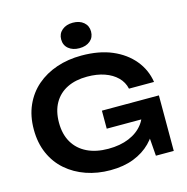

<svg xmlns="http://www.w3.org/2000/svg" viewBox="-138 -1120 1231 1266"><g transform="rotate(-15 477.5 -487.0)"><path d="M836 -325Q835 -257 809.5 -195.5Q784 -134 737 -86.5Q690 -39 621 -12Q552 15 461 15Q373 15 296.5 -11.5Q220 -38 162.5 -88Q105 -138 73 -210.5Q41 -283 41 -375Q41 -467 73.5 -539.5Q106 -612 164 -662Q222 -712 300 -738.5Q378 -765 470 -765Q590 -765 678 -727.5Q766 -690 820.5 -624Q875 -558 888 -473H717Q707 -519 673.5 -552Q640 -585 588.5 -603Q537 -621 470 -621Q391 -621 333.5 -592.5Q276 -564 244.5 -509Q213 -454 213 -375Q213 -296 246 -240Q279 -184 340 -154.5Q401 -125 484 -125Q565 -125 626 -150.5Q687 -176 722.5 -222.5Q758 -269 763 -333ZM507 -256V-379H896V0H774L751 -304L786 -256ZM471 -815Q426 -815 397.5 -838.5Q369 -862 369 -902Q369 -941 397.5 -965Q426 -989 471 -989Q517 -989 545 -965Q573 -941 573 -902Q573 -862 545 -838.5Q517 -815 471 -815Z"/></g></svg>

Font: Unbounded Medium
Style: Regular
Weight: 500
Designer: Luke Prowse, Jean-Baptiste Morizot, Fátima Lázaro, Florian Runge
Foundry: NaN
Version: Version 1.700